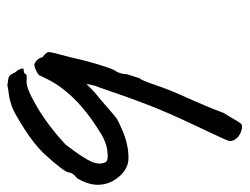

<svg xmlns="http://www.w3.org/2000/svg" viewBox="-98 -595 676 520"><g transform="rotate(90 240.0 -335.0)"><path d="M181 -341 192 -375Q197 -379 210.5 -418.5Q224 -458 236 -484Q272 -564 286 -603Q292 -612 299 -624Q313 -650 318 -652Q326 -654 338.5 -649Q351 -644 357.5 -634Q364 -624 361 -615Q358 -606 321.5 -529Q285 -452 266 -403Q247 -354 232 -310Q217 -266 212 -253L207 -231L232 -255Q244 -264 270 -287Q296 -310 302.5 -314Q309 -318 332 -328Q371 -345 408 -345Q445 -345 470 -303Q494 -258 463 -206Q448 -195 447 -183Q446 -171 396 -116Q370 -89 327.5 -62Q285 -35 269 -29.5Q253 -24 243 -22Q218 -19 211 -17Q191 -19 186.5 -22Q182 -25 176 -38Q164 -51 166 -61Q178 -61 180 -65Q180 -71 199 -69Q218 -67 269 -97Q320 -127 371 -174Q408 -222 417.5 -244Q427 -266 420 -281Q418 -291 390.5 -288Q363 -285 335 -266Q227 -199 190 -116L185 -106Q185 -102 173.5 -96Q162 -90 154 -90Q138 -97 135 -112Q121 -122 121 -129.5Q121 -137 135 -187Q143 -225 155.5 -266Q168 -307 173 -311Q181 -325 181 -341Z"/></g></svg>

Font: Caveat
Style: Regular
Weight: 400
Designer: Pablo Impallari
Foundry: Creative Lab NY
Version: Version 1.096; ttfautohint (v1.3)